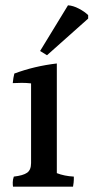

<svg xmlns="http://www.w3.org/2000/svg" viewBox="-20 -799 352 723"><path d="M258 -134Q258 -131 258 -122.5Q258 -114 255 -96H29Q28 -102 28 -112Q28 -122 32 -134Q67 -138 82 -148.5Q97 -159 97 -185V-485Q80 -487 62 -487Q44 -487 28 -486Q30 -507 34 -522Q109 -550 194 -560V-147Q222 -136 258 -134ZM131 -607 236 -779Q255 -778 277 -766.5Q299 -755 312 -742V-729L157 -591Z"/></svg>

Font: Halant Medium
Style: Regular
Weight: 500
Designer: Hitesh Malaviya (Devanagari), Satya Rajpurohit (Latin)
Foundry: Indian Type Foundry
Version: Version 1.101;PS 1.0;hotconv 1.0.78;makeotf.lib2.5.61930; tt